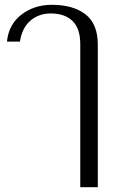

<svg xmlns="http://www.w3.org/2000/svg" viewBox="-20 -583 490 799"><path d="M314 -400Q314 -464 282 -495.5Q250 -527 191 -527Q142 -527 107 -497.5Q72 -468 63 -410H9Q16 -481 69 -522Q122 -563 196 -563Q284 -563 335.5 -523.5Q387 -484 387 -397V196H314Z"/></svg>

Font: Taviraj Light
Style: Regular
Weight: 300
Designer: Katatrad Team
Foundry: CadsonDemak
Version: Version 1.001